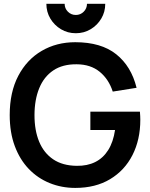

<svg xmlns="http://www.w3.org/2000/svg" viewBox="-20 -952 772 988"><path d="M370.1 -781Q328.2 -781 293.9 -801.5Q259.6 -822 239.1 -856.3Q218.6 -890.6 218.6 -932.5H312.6Q312.6 -908.7 329.4 -891.8Q346.2 -875 370.1 -875Q394.1 -875 410.8 -891.8Q427.6 -908.7 427.6 -932.5H521.6Q521.6 -890.6 501.1 -856.3Q480.7 -822 446.3 -801.5Q412 -781 370.1 -781ZM367.2 15Q297.1 15 235.8 -9.8Q174.4 -34.6 128.3 -82.5Q82.2 -130.4 56.1 -200.2Q30 -270 30 -360Q30 -477.9 74.1 -561.8Q118.2 -645.6 194.6 -690.2Q270.9 -734.8 367.2 -734.8Q500.2 -734.8 577.8 -673Q655.5 -611.2 682.8 -500.2L560.2 -480.7Q539.6 -544.4 493 -582.6Q446.3 -620.8 374.7 -621.2Q302.2 -622 254 -589.5Q205.9 -557.1 181.8 -497.9Q157.7 -438.8 157.5 -360Q157.3 -281.2 181.5 -222.9Q205.6 -164.6 253.9 -132Q302.2 -99.5 374.7 -98.7Q428.8 -97.8 469.8 -118.1Q510.8 -138.4 536.8 -179.8Q562.8 -221.1 572 -283H445V-377.5H700Q701.1 -369.8 701.5 -354.2Q702 -338.6 702 -335.3Q702 -233.4 661.8 -154.2Q621.5 -75 546.5 -30Q471.6 15 367.2 15Z"/></svg>

Font: Manrope ExtraLight
Style: Regular
Weight: 200
Designer: Mikhail Sharanda
Foundry: Mikhail Sharanda
Version: Version 4.505